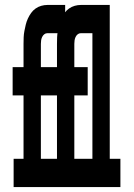

<svg xmlns="http://www.w3.org/2000/svg" viewBox="-20 -755 540 775"><path d="M35 0V-114H75V-370H31V-484H75V-578Q75 -591 75.5 -604Q76 -617 78.5 -630Q81 -643 84 -655.5Q87 -668 92.5 -680Q98 -692 105.5 -702.5Q113 -713 123.5 -720.5Q134 -728 146.5 -731.5Q159 -735 171 -735H243V-621H171Q164 -621 158.5 -616.5Q153 -612 150 -605.5Q147 -599 146 -592Q145 -585 145 -578V-484H243V-370H145V-114H196V0ZM170 0V-114H210V-370H166V-484H210V-578Q210 -591 210.5 -604Q211 -617 213.5 -630Q216 -643 219 -655.5Q222 -668 227.5 -680Q233 -692 240.5 -702.5Q248 -713 258.5 -720.5Q269 -728 281.5 -731.5Q294 -735 306 -735H378V-621H306Q299 -621 293.5 -616.5Q288 -612 285 -605.5Q282 -599 281 -592Q280 -585 280 -578V-484H334V-370H280V-114H331V0ZM305 0V-114H353V-621H311V-735H423V-114H466V0Z"/></svg>

Font: Iosevka Curly Slab Heavy
Style: Regular
Weight: 900
Monospace: yes
Designer: Belleve Invis
Foundry: Belleve Invis
Version: Version 22.1.2; ttfautohint (v1.8.4)